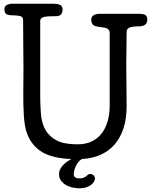

<svg xmlns="http://www.w3.org/2000/svg" viewBox="-20 -841 826 1031"><path d="M407 170Q387 170 367.5 165.5Q348 161 332.5 151.5Q317 142 307 128Q297 114 297 95Q297 79 304 66Q311 53 321 43Q331 33 342.5 25.5Q354 18 363 13Q262 9 206 -24.5Q150 -58 125 -125Q118 -143 114 -167.5Q110 -192 108 -220Q106 -248 105.5 -277.5Q105 -307 105 -334Q105 -366 105.5 -399.5Q106 -433 106 -467Q106 -534 105 -600Q104 -666 104 -734Q104 -751 87.5 -755Q71 -759 41 -759Q28 -759 16 -764Q4 -769 4 -790Q4 -809 18 -815Q32 -821 41 -821H260Q292 -821 304 -814Q316 -807 316 -790Q316 -773 307.5 -763.5Q299 -754 279 -754Q263 -754 248 -753.5Q233 -753 221.5 -751Q210 -749 203 -743.5Q196 -738 196 -729V-323Q196 -273 200 -226.5Q204 -180 223.5 -144.5Q243 -109 283 -87.5Q323 -66 396 -66Q444 -66 477.5 -84Q511 -102 531 -131.5Q551 -161 560 -197.5Q569 -234 569 -272V-663Q569 -680 558 -686.5Q547 -693 517 -696Q488 -699 479 -708.5Q470 -718 470 -736Q470 -751 482.5 -759Q495 -767 517 -767H720Q752 -767 761.5 -760Q771 -753 771 -736Q771 -716 758.5 -708Q746 -700 734 -700Q699 -700 679.5 -694.5Q660 -689 660 -670Q660 -622 659 -580.5Q658 -539 658 -492Q658 -437 659 -382Q660 -327 660 -272Q660 -202 642.5 -150Q625 -98 593.5 -63Q562 -28 518 -9Q474 10 420 13Q399 25 387.5 50.5Q376 76 376 96Q376 107 385 112Q394 117 405 117Q420 117 428.5 113.5Q437 110 442.5 105.5Q448 101 452.5 97Q457 93 465 93Q475 93 482.5 100.5Q490 108 490 117Q490 125 485 134Q480 143 470 151Q460 159 444 164.5Q428 170 407 170Z"/></svg>

Font: Life Savers ExtraBold
Style: Regular
Weight: 800
Designer: Pablo Impallari, Rodrigo Fuenzalida, Brenda Gallo
Foundry: Pablo Impallari, Rodrigo Fuenzalida, Brenda Gallo
Version: Version 3.001; ttfautohint (v0.95) -l 8 -r 50 -G 200 -x 14 -